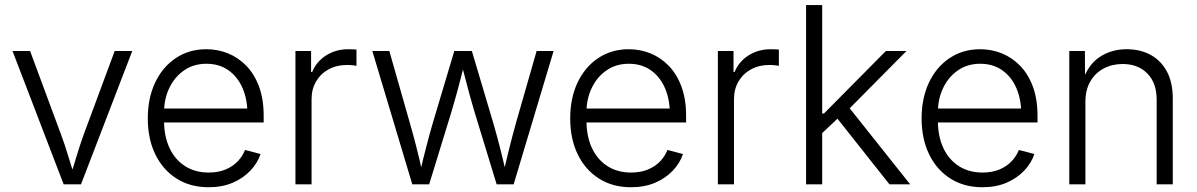

<svg xmlns="http://www.w3.org/2000/svg" viewBox="-20 -748 4858 779"><path d="M238.3 0 30.8 -541H102.1L227.5 -202.6Q244.1 -158.2 257.3 -113.5Q270.5 -68.8 285.2 -26.4H262.7Q277.3 -68.8 290.5 -113.5Q303.7 -158.2 319.8 -202.6L445.3 -541H516.6L308.6 0Z M826.7 11.7Q751 11.7 695.3 -24.2Q639.6 -60.1 609.6 -122.8Q579.6 -185.5 579.6 -267.6Q579.6 -349.6 609.4 -412.8Q639.2 -476.1 693.1 -512.2Q747.1 -548.3 817.4 -548.3Q863.3 -548.3 905 -531.5Q946.8 -514.6 979.5 -481Q1012.2 -447.3 1031 -396.5Q1049.8 -345.7 1049.8 -278.3V-251H621.1V-307.6H1014.2L983.9 -286.6Q983.9 -345.2 963.9 -391.1Q943.8 -437 906.5 -463.1Q869.1 -489.3 817.4 -489.3Q765.6 -489.3 727.1 -462.6Q688.5 -436 667 -391.1Q645.5 -346.2 645.5 -291.5V-259.3Q645.5 -195.8 667.5 -148.2Q689.5 -100.6 730.5 -74.2Q771.5 -47.9 826.7 -47.9Q865.2 -47.9 894.8 -60.1Q924.3 -72.3 944.3 -93.3Q964.4 -114.3 974.1 -139.6L1037.1 -123Q1024.9 -86.4 996.1 -55.9Q967.3 -25.4 924.6 -6.8Q881.8 11.7 826.7 11.7Z M1178.7 0V-541H1242.2V-455.6H1246.6Q1263.2 -497.6 1302.7 -522.9Q1342.3 -548.3 1393.6 -548.3Q1401.9 -548.3 1410.9 -547.9Q1419.9 -547.4 1426.3 -546.9V-481Q1422.4 -481.9 1411.4 -483.2Q1400.4 -484.4 1387.2 -484.4Q1346.2 -484.4 1313.7 -466.8Q1281.2 -449.2 1262.7 -418Q1244.1 -386.7 1244.1 -345.2V0Z M1652.8 0 1490.7 -541H1559.6L1642.6 -250Q1655.3 -206.1 1668.5 -155Q1681.6 -104 1694.8 -43.9H1683.1Q1696.3 -102.1 1709.7 -153.3Q1723.1 -204.6 1736.3 -250L1823.2 -541H1894.5L1981 -250Q1994.1 -205.1 2007.3 -154.1Q2020.5 -103 2033.7 -43.9H2021.5Q2035.2 -102.5 2048.1 -153.6Q2061 -204.6 2073.7 -250L2157.2 -541H2226.1L2064 0H1995.1L1902.3 -303.7Q1893.1 -335 1884.5 -366.7Q1876 -398.4 1867.4 -431.2Q1858.9 -463.9 1850.1 -498H1866.7Q1858.4 -464.4 1849.6 -431.4Q1840.8 -398.4 1832.3 -366.5Q1823.7 -334.5 1814.5 -303.7L1721.2 0Z M2540.5 11.7Q2464.8 11.7 2409.2 -24.2Q2353.5 -60.1 2323.5 -122.8Q2293.5 -185.5 2293.5 -267.6Q2293.5 -349.6 2323.2 -412.8Q2353 -476.1 2407 -512.2Q2460.9 -548.3 2531.2 -548.3Q2577.1 -548.3 2618.9 -531.5Q2660.6 -514.6 2693.4 -481Q2726.1 -447.3 2744.9 -396.5Q2763.7 -345.7 2763.7 -278.3V-251H2335V-307.6H2728L2697.8 -286.6Q2697.8 -345.2 2677.7 -391.1Q2657.7 -437 2620.4 -463.1Q2583 -489.3 2531.2 -489.3Q2479.5 -489.3 2440.9 -462.6Q2402.3 -436 2380.9 -391.1Q2359.4 -346.2 2359.4 -291.5V-259.3Q2359.4 -195.8 2381.3 -148.2Q2403.3 -100.6 2444.3 -74.2Q2485.4 -47.9 2540.5 -47.9Q2579.1 -47.9 2608.6 -60.1Q2638.2 -72.3 2658.2 -93.3Q2678.2 -114.3 2688 -139.6L2751 -123Q2738.8 -86.4 2710 -55.9Q2681.2 -25.4 2638.4 -6.8Q2595.7 11.7 2540.5 11.7Z M2892.6 0V-541H2956.1V-455.6H2960.4Q2977.1 -497.6 3016.6 -522.9Q3056.2 -548.3 3107.4 -548.3Q3115.7 -548.3 3124.8 -547.9Q3133.8 -547.4 3140.1 -546.9V-481Q3136.2 -481.9 3125.2 -483.2Q3114.3 -484.4 3101.1 -484.4Q3060.1 -484.4 3027.6 -466.8Q2995.1 -449.2 2976.6 -418Q2958 -386.7 2958 -345.2V0Z M3310.5 -203.1V-287.6H3323.2L3574.2 -541H3657.7L3408.7 -289.6L3401.4 -288.6ZM3250.5 0V-727.5H3315.9V0ZM3588.9 0 3369.6 -276.9 3416.5 -322.3 3672.9 0Z M3966.3 11.7Q3890.6 11.7 3835 -24.2Q3779.3 -60.1 3749.3 -122.8Q3719.2 -185.5 3719.2 -267.6Q3719.2 -349.6 3749 -412.8Q3778.8 -476.1 3832.8 -512.2Q3886.7 -548.3 3957 -548.3Q4002.9 -548.3 4044.7 -531.5Q4086.4 -514.6 4119.1 -481Q4151.9 -447.3 4170.7 -396.5Q4189.5 -345.7 4189.5 -278.3V-251H3760.7V-307.6H4153.8L4123.5 -286.6Q4123.5 -345.2 4103.5 -391.1Q4083.5 -437 4046.1 -463.1Q4008.8 -489.3 3957 -489.3Q3905.3 -489.3 3866.7 -462.6Q3828.1 -436 3806.6 -391.1Q3785.2 -346.2 3785.2 -291.5V-259.3Q3785.2 -195.8 3807.1 -148.2Q3829.1 -100.6 3870.1 -74.2Q3911.1 -47.9 3966.3 -47.9Q4004.9 -47.9 4034.4 -60.1Q4064 -72.3 4084 -93.3Q4104 -114.3 4113.8 -139.6L4176.8 -123Q4164.6 -86.4 4135.7 -55.9Q4106.9 -25.4 4064.2 -6.8Q4021.5 11.7 3966.3 11.7Z M4383.8 -335.4V0H4318.4V-541H4381.8L4382.3 -414.6H4370.6Q4393.6 -484.9 4441.4 -516.6Q4489.3 -548.3 4551.3 -548.3Q4606.4 -548.3 4648.4 -525.4Q4690.4 -502.4 4714.4 -458Q4738.3 -413.6 4738.3 -348.6V0H4672.9V-343.8Q4672.9 -411.1 4635.3 -449.7Q4597.7 -488.3 4534.7 -488.3Q4492.2 -488.3 4458 -470.2Q4423.8 -452.1 4403.8 -417.7Q4383.8 -383.3 4383.8 -335.4Z"/></svg>

Font: Inter 17pt Light
Style: Regular
Weight: 300
Version: Version 4.001;git-66647c0bb